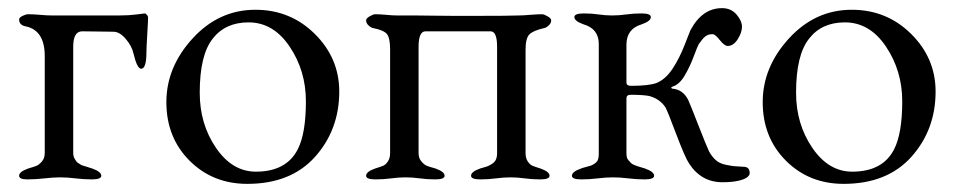

<svg xmlns="http://www.w3.org/2000/svg" viewBox="-20 -438 2355 472"><path d="M160 -62Q160 -58 161 -54Q162 -50 164 -47Q166 -44 167.5 -41.5Q169 -39 172.5 -37Q176 -35 178 -33.5Q180 -32 185 -30.5Q190 -29 192 -28.5Q194 -28 199.5 -26Q205 -24 206 -24Q229 -16 229 -6Q229 3 206 3Q186 3 165.5 0.5Q145 -2 128 -2Q111 -2 89.5 0.5Q68 3 47 3Q27 3 27 -6Q27 -16 50 -24Q64 -28 70 -30.5Q76 -33 83 -41Q90 -49 90 -62V-300Q90 -363 44 -373Q27 -376 27 -390Q27 -395 35.5 -399Q44 -403 49 -403Q62 -403 79 -401.5Q96 -400 107 -400H274Q297 -400 316 -402.5Q335 -405 336 -405Q337 -405 338.5 -404Q340 -403 342 -400.5Q344 -398 344 -395Q344 -386 342 -353.5Q340 -321 340 -310Q340 -269 327 -269Q317 -269 308 -307Q304 -325 289 -342.5Q274 -360 259 -360Q253 -360 223 -360.5Q193 -361 182 -361Q160 -361 160 -323Z M608 -414Q694 -414 754 -354.5Q814 -295 814 -213Q814 -119 754.5 -52.5Q695 14 588 14Q503 14 446 -43Q389 -100 389 -187Q389 -273 453.5 -343.5Q518 -414 608 -414ZM591 -383Q534 -383 503 -343Q471 -303 471 -210Q471 -133 511 -74.5Q551 -16 609 -16Q684 -16 712 -71Q732 -110 732 -189Q732 -264 692 -323.5Q652 -383 591 -383Z M1186 -361H1026Q1009 -361 1009 -323V-62Q1009 -49 1016 -41Q1023 -33 1029 -30.5Q1035 -28 1050 -24Q1073 -16 1073 -6Q1073 3 1050 3Q1030 3 1012 0.5Q994 -2 977 -2Q960 -2 941.5 0.5Q923 3 903 3Q880 3 880 -6Q880 -16 903 -24Q916 -28 922 -30.5Q928 -33 933.5 -41Q939 -49 939 -62V-317Q939 -345 931 -354.5Q923 -364 897 -369Q892 -370 886 -375.5Q880 -381 880 -388Q880 -393 889 -398Q898 -403 902 -403Q915 -403 930 -401.5Q945 -400 956 -400H968Q980 -400 999.5 -400Q1019 -400 1042.5 -399.5Q1066 -399 1095 -399Q1124 -399 1149 -399Q1233 -399 1255 -400Q1266 -400 1283 -401.5Q1300 -403 1313 -403Q1317 -403 1326 -398Q1335 -393 1335 -388Q1335 -381 1329 -375.5Q1323 -370 1318 -369Q1291 -363 1281.5 -353.5Q1272 -344 1272 -316V-62Q1272 -49 1277.5 -41Q1283 -33 1289 -30.5Q1295 -28 1308 -24Q1331 -16 1331 -6Q1331 3 1308 3Q1288 3 1270 0.5Q1252 -2 1235 -2Q1218 -2 1199.5 0.5Q1181 3 1161 3Q1138 3 1138 -6Q1138 -16 1161 -24Q1172 -27 1176.5 -28.5Q1181 -30 1188.5 -34.5Q1196 -39 1199 -45.5Q1202 -52 1202 -62V-323Q1202 -361 1186 -361Z M1452 -330Q1452 -367 1415 -378Q1392 -386 1392 -396Q1392 -405 1415 -405Q1435 -405 1451.5 -402.5Q1468 -400 1485 -400Q1502 -400 1519.5 -402.5Q1537 -405 1557 -405Q1580 -405 1580 -396Q1580 -386 1557 -378Q1520 -367 1520 -328V-235Q1520 -227 1531 -227Q1575 -227 1594 -234Q1616 -243 1633 -268.5Q1650 -294 1663 -327.5Q1676 -361 1677 -363Q1706 -418 1755 -418Q1777 -418 1790.5 -402.5Q1804 -387 1804 -372Q1804 -358 1793.5 -341.5Q1783 -325 1769 -325Q1761 -325 1749.5 -339.5Q1738 -354 1732 -354Q1728 -354 1725 -353.5Q1722 -353 1719 -351.5Q1716 -350 1714.5 -349Q1713 -348 1710 -345Q1707 -342 1706 -340.5Q1705 -339 1702 -335Q1699 -331 1698 -330Q1695 -325 1685.5 -299.5Q1676 -274 1663 -252Q1650 -230 1633 -225Q1627 -222 1633 -220Q1659 -218 1672 -192Q1677 -181 1696.5 -131Q1716 -81 1723 -66Q1730 -53 1739.5 -44.5Q1749 -36 1764 -33Q1779 -30 1784.5 -29.5Q1790 -29 1808 -28Q1823 -28 1823 -12Q1823 -7 1816.5 -2Q1810 3 1794.5 6.5Q1779 10 1756 10Q1704 10 1674 -36Q1664 -51 1642.5 -108Q1621 -165 1616 -174Q1602 -195 1576 -202Q1561 -205 1530 -205Q1520 -205 1520 -196V-62Q1520 -56 1521 -51.5Q1522 -47 1525.5 -43.5Q1529 -40 1531 -37.5Q1533 -35 1539 -32.5Q1545 -30 1547 -29.5Q1549 -29 1556.5 -26.5Q1564 -24 1565 -24Q1588 -16 1588 -6Q1588 3 1565 3Q1545 3 1524.5 0.5Q1504 -2 1487 -2Q1470 -2 1449.5 0.5Q1429 3 1409 3Q1386 3 1386 -6Q1386 -16 1409 -24Q1411 -25 1420.5 -27.5Q1430 -30 1433 -31Q1436 -32 1442 -36Q1448 -40 1450 -45.5Q1452 -51 1452 -59Z M2074 -414Q2160 -414 2220 -354.5Q2280 -295 2280 -213Q2280 -119 2220.5 -52.5Q2161 14 2054 14Q1969 14 1912 -43Q1855 -100 1855 -187Q1855 -273 1919.5 -343.5Q1984 -414 2074 -414ZM2057 -383Q2000 -383 1969 -343Q1937 -303 1937 -210Q1937 -133 1977 -74.5Q2017 -16 2075 -16Q2150 -16 2178 -71Q2198 -110 2198 -189Q2198 -264 2158 -323.5Q2118 -383 2057 -383Z"/></svg>

Font: EB Garamond SC 12
Style: Regular
Weight: 400
Version: Version 0.016 ; ttfautohint (v0.97) -l 8 -r 50 -G 200 -x 0 -